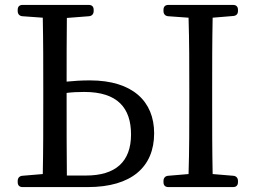

<svg xmlns="http://www.w3.org/2000/svg" viewBox="-20 -754 1040 781"><path d="M330 -40H252C251 -137 251 -237 251 -336V-376C274 -379 297 -380 323 -380C458 -380 513 -315 513 -207C513 -96 450 -40 330 -40ZM72 7H337C515 7 607 -75 607 -212C607 -341 520 -427 346 -427C311 -427 280 -425 251 -422C251 -507 251 -594 252 -681L342 -688C354 -689 361 -697 361 -709V-714C361 -727 354 -734 341 -734H72C59 -734 52 -727 52 -714V-709C52 -697 59 -689 71 -688L154 -682C156 -586 156 -488 156 -391V-336C156 -239 156 -141 154 -46L71 -39C59 -38 52 -30 52 -18V-13C52 0 59 7 72 7ZM665 7H928C941 7 948 0 948 -13V-18C948 -30 941 -38 929 -39L845 -46C843 -141 843 -239 843 -336V-391C843 -488 843 -587 845 -682L929 -689C941 -690 948 -697 948 -709V-714C948 -727 941 -734 928 -734H665C652 -734 645 -727 645 -714V-709C645 -697 652 -689 664 -688L747 -682C750 -586 750 -488 750 -391V-336C750 -239 750 -141 747 -46L664 -39C652 -38 645 -30 645 -18V-13C645 0 652 7 665 7Z"/></svg>

Font: 寒蝉锦书宋 Text
Style: Regular
Weight: 400
Designer: 寒蝉锦书宋{Warren} 思源宋体{Ryoko NISHIZUKA 西塚涼子 (kana & ideographs); Frank Grießhammer (Latin, Greek & Cyrillic); Wenlong ZHANG 
Foundry: Adobe & ChillType
Version: Version 2.000;Glyphs 3.1.1 (3135)